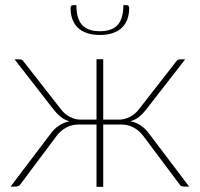

<svg xmlns="http://www.w3.org/2000/svg" viewBox="-20 -723 774 744"><path d="M713 0H695Q679.5 0 675 -9.5L535 -196.5Q519 -217.5 497.5 -229Q476 -240.5 449 -240.5H380V1H354V-240.5H285.5Q258.5 -240.5 237 -229Q215.5 -217.5 199.5 -196.5L59.5 -9.5Q54 0 39.5 0H21L177 -206Q205.5 -244 249 -253Q229.5 -258.5 215.5 -269.8Q201.5 -281 190 -295.5L36.5 -493H56Q66.5 -493 71.5 -484.5L217 -298.5Q230 -281 250.5 -270.2Q271 -259.5 292 -259.5H354V-493.5H380V-259.5H442Q463 -259.5 483.5 -270.2Q504 -281 517.5 -298.5L662.5 -484.5Q667.5 -493 678 -493H697.5L544 -295.5Q532.5 -281 518.5 -269.8Q504.5 -258.5 485 -253Q507.5 -249 525 -237.2Q542.5 -225.5 557 -206ZM367 -602Q414 -602 436 -626.5Q458 -651 458 -703H472Q475.5 -703 478 -700.2Q480.5 -697.5 480.5 -692Q480.5 -668.5 473.8 -649.2Q467 -630 453 -616.2Q439 -602.5 417.5 -595Q396 -587.5 367 -587.5Q337.5 -587.5 316.2 -595Q295 -602.5 281 -616.2Q267 -630 260.2 -649.2Q253.5 -668.5 253.5 -692Q253.5 -697.5 256 -700.2Q258.5 -703 262 -703H276Q276 -651 298 -626.5Q320 -602 367 -602Z"/></svg>

Font: Lato 2
Style: Regular
Weight: 200
Designer: Lukasz Dziedzic with Adam Twardoch and Botio Nikoltchev
Foundry: tyPoland Lukasz Dziedzic
Version: Version 2.015; 2015-08-06; http://www.latofonts.com/